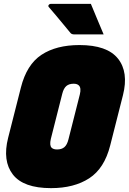

<svg xmlns="http://www.w3.org/2000/svg" viewBox="-20 -953 666 993"><path d="M391 -720Q534 -720 590 -650Q646 -580 616 -461L550 -201Q520 -82 441.5 -31Q363 20 244 20Q101 20 46.5 -50.5Q-8 -121 22 -240L88 -500Q118 -619 194.5 -669.5Q271 -720 391 -720ZM243 -235Q235 -201 247 -189Q256 -180 275 -180Q299 -180 313 -192Q327 -204 334 -232L393 -465Q401 -498 388 -511Q379 -520 361 -520Q337 -520 323 -508Q309 -496 302 -468ZM450 -933Q467 -892 483 -853.5Q499 -815 516 -775H365Q351 -775 345 -782Q322 -810 304.5 -831Q287 -852 270 -872.5Q253 -893 232 -917Q228 -922 232 -927.5Q236 -933 242 -933Z"/></svg>

Font: Recursive Mn Lnr St XBk
Style: Italic
Weight: 1000
Italic angle: -15°
Monospace: yes
Version: Version 1.079;hotconv 1.0.112;makeotfexe 2.5.65598; ttfautoh